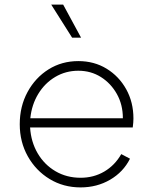

<svg xmlns="http://www.w3.org/2000/svg" viewBox="-20 -804 667 836"><path d="M331 12Q402 12 459.5 -21.5Q517 -55 546 -113L508 -133Q480 -84 434 -57Q388 -30 331 -30Q270 -30 221.5 -58.5Q173 -87 144 -136.5Q115 -186 111 -249H558Q561 -272 561 -288Q561 -359 529.5 -415.5Q498 -472 444 -505Q390 -538 321 -538Q249 -538 191.5 -502Q134 -466 100 -403.5Q66 -341 66 -263Q66 -186 101 -123.5Q136 -61 196 -24.5Q256 12 331 12ZM321 -496Q376 -496 419.5 -468.5Q463 -441 489 -394.5Q515 -348 515 -289H112Q118 -348 146.5 -395Q175 -442 220.5 -469Q266 -496 321 -496ZM294 -640H333L255 -784H203Z"/></svg>

Font: Plus Jakarta Sans ExtraLight
Style: Regular
Weight: 200
Designer: Gumpita Rahayu
Foundry: Tokotype
Version: Version 2.004; ttfautohint (v1.8.3)